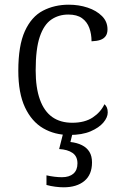

<svg xmlns="http://www.w3.org/2000/svg" viewBox="-20 -565 517 818"><path d="M275 10Q213 10 164 -18.5Q115 -47 86.5 -107.5Q58 -168 58 -264Q58 -371 86 -432.5Q114 -494 163 -519.5Q212 -545 273 -545Q316 -545 353.5 -532.5Q391 -520 414.5 -496.5Q438 -473 438 -440Q438 -422 430 -411Q422 -400 407.5 -395Q393 -390 370 -389Q370 -420 360.5 -446Q351 -472 329.5 -487.5Q308 -503 271 -503Q230 -503 198.5 -481.5Q167 -460 149.5 -408.5Q132 -357 132 -265Q132 -191 150 -141Q168 -91 202.5 -66.5Q237 -42 288 -42Q341 -42 375 -64.5Q409 -87 425 -121Q432 -115 435.5 -106.5Q439 -98 439 -86Q439 -65 420.5 -43Q402 -21 366 -5.5Q330 10 275 10ZM251 233Q235 233 215.5 230.5Q196 228 178 223V182Q196 186 212.5 188Q229 190 244 190Q275 190 292.5 175Q310 160 310 131Q310 101 289 86.5Q268 72 232 70L252 -9H292L280 40Q308 43 329 53.5Q350 64 361 82Q372 100 372 127Q372 179 339.5 206Q307 233 251 233Z"/></svg>

Font: Noto Serif Tibetan Light
Style: Regular
Weight: 300
Version: Version 2.103